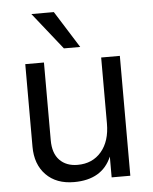

<svg xmlns="http://www.w3.org/2000/svg" viewBox="-52 -759 644 809"><g transform="rotate(-5 270.0 -354.5)"><path d="M467 0H388V-88Q348 6 229 6Q154 6 110.5 -38.5Q67 -83 67 -158V-507H146V-178Q146 -123 174 -94Q202 -65 250 -65Q313 -65 350.5 -109Q388 -153 388 -228V-507H467ZM304 -559H235L111 -715H206Z"/></g></svg>

Font: Hind Guntur
Style: Regular
Weight: 400
Version: Version 1.000;PS 1.0;hotconv 1.0.86;makeotf.lib2.5.63406; tt